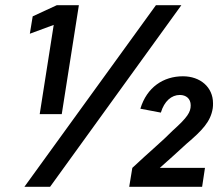

<svg xmlns="http://www.w3.org/2000/svg" viewBox="-20 -720 847 740"><path d="M133 -280H218L284 -700H199L106 -657L95 -590L187 -624ZM581 -700 74 0H173L679 -700ZM596 -73C629 -102 662 -132 699 -166C759 -217 792 -251 800 -303C801 -309 801 -316 801 -322C801 -384 752 -426 685 -426C610 -426 546 -384 521 -301L600 -286C613 -330 641 -354 673 -354C697 -354 715 -340 715 -314C715 -288 703 -268 646 -217C609 -179 555 -134 490 -73L478 0H759L770 -73Z"/></svg>

Font: Arthouse Owned
Style: Bold Italic
Weight: 700
Italic angle: -10°
Designer: Jeremy Tribby
Foundry: Tribby Type
Version: Version 1.000;PS 001.000;hotconv 1.0.88;makeotf.lib2.5.64775